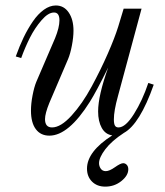

<svg xmlns="http://www.w3.org/2000/svg" viewBox="-20 -488 610 708"><path d="M526.9 -182.1 546.9 -175.8Q495.6 -30.3 437 2Q391.6 31.7 368.4 62.3Q345.2 92.8 345.2 113.8Q345.2 125 351.6 134Q357.9 143.1 370.1 143.1Q383.3 143.1 404.1 128.4Q424.8 113.8 434.1 113.8Q441.9 113.8 447.5 119.9Q453.1 126 453.1 136.2Q453.1 159.2 427.5 179.7Q401.9 200.2 368.2 200.2Q337.9 200.2 319.3 181.6Q300.8 163.1 300.8 133.8Q300.8 70.8 394 11.2Q368.7 7.8 355.2 -16.4Q341.8 -40.5 341.8 -77.1Q341.8 -135.3 378.9 -238.8Q335.4 -150.9 311.5 -112.8Q232.9 12.2 162.1 12.2Q129.9 12.2 112.1 -11.7Q94.2 -35.6 94.2 -80.1Q94.2 -106 100.1 -136.5Q106 -167 113.8 -186L183.1 -347.2Q199.2 -386.7 199.2 -413.1Q199.2 -441.9 179.2 -441.9Q157.7 -441.9 133.1 -413.3Q108.4 -384.8 90.3 -348.9Q72.3 -313 58.1 -273.9L38.1 -279.8Q51.8 -317.9 67.1 -349.9Q82.5 -381.8 101.3 -409.2Q120.1 -436.5 141.8 -452.1Q163.6 -467.8 186 -467.8Q215.8 -467.8 233.4 -441.9Q251 -416 251 -375Q251 -350.6 245.1 -320.1Q239.3 -289.6 231 -270L162.1 -108.9Q146 -69.3 146 -48.8Q146 -18.1 171.9 -18.1Q204.1 -18.1 243.9 -61.8Q283.7 -105.5 317.6 -168.2Q351.6 -231 377.4 -290Q403.3 -349.1 416 -390.1L436 -456.1H502L415 -133.8Q399.9 -79.6 399.9 -47.9Q399.9 -31.7 403.8 -24.9Q407.7 -18.1 417 -18.1Q442.9 -18.1 474.1 -67.9Q505.4 -117.7 526.9 -182.1Z"/></svg>

Font: Flanker Steampunk
Style: Italic
Weight: 400
Italic angle: -12°
Designer: Alexey Kryukov, Leonardo Di Lena
Foundry: Alexey Kryukov, Leonardo Di Lena
Version: 1.210